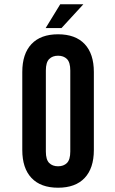

<svg xmlns="http://www.w3.org/2000/svg" viewBox="-20 -868 538 896"><path d="M194 -161Q194 -123 209.5 -107.5Q225 -92 251 -92Q277 -92 292.5 -107.5Q308 -123 308 -161V-539Q308 -577 292.5 -592.5Q277 -608 251 -608Q225 -608 209.5 -592.5Q194 -577 194 -539ZM84 -532Q84 -617 127 -662.5Q170 -708 251 -708Q332 -708 375 -662.5Q418 -617 418 -532V-168Q418 -83 375 -37.5Q332 8 251 8Q170 8 127 -37.5Q84 -83 84 -168ZM369 -848 267 -737H193L261 -848Z"/></svg>

Font: Bebas Neue Bold
Style: Regular
Weight: 700
Designer: Ryoichi Tsunekawa & LGV (GE)
Foundry: Free Software Foundation, Inc.
Version: Version 1.003 August 13, 2016